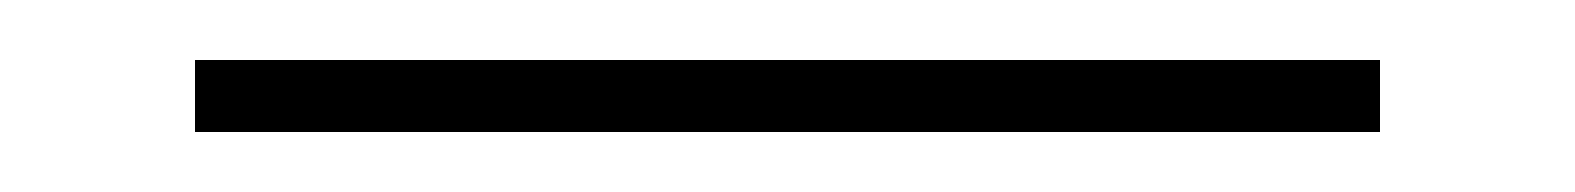

<svg xmlns="http://www.w3.org/2000/svg" viewBox="-20 -377 525 64"><path d="M45 -357H440V-333H45Z"/></svg>

Font: Phudu Light Light
Style: Regular
Weight: 300
Version: Version 1.005;gftools[0.9.23]